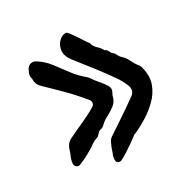

<svg xmlns="http://www.w3.org/2000/svg" viewBox="-106 -646 791 786"><g transform="rotate(-20 289.5 -253.5)"><path d="M506 -295Q524 -255 517.5 -219Q511 -183 489.5 -152.5Q468 -122 440 -97Q412 -72 386 -55Q380 -53 375 -46Q368 -38 353.5 -23.5Q339 -9 323 6Q307 21 295 29Q290 33 282 32Q274 31 271 24Q267 13 269 -1Q272 -14 273.5 -26Q275 -38 279 -51Q282 -68 294 -78Q312 -95 335.5 -117.5Q359 -140 383 -163.5Q407 -187 424 -205Q439 -222 429 -244Q423 -255 415 -265.5Q407 -276 399 -285Q363 -322 322 -359Q281 -396 244 -429Q219 -452 217.5 -476.5Q216 -501 229 -519Q242 -537 259 -539Q263 -540 273 -531Q283 -522 295.5 -509Q308 -496 318.5 -484.5Q329 -473 335 -468Q339 -465 339.5 -461.5Q340 -458 344 -454Q352 -444 363 -437.5Q374 -431 381 -421Q384 -417 388.5 -416.5Q393 -416 393 -415Q397 -411 402 -404Q407 -397 414 -394Q417 -392 419.5 -390Q422 -388 424 -384Q430 -375 439 -369Q456 -359 467.5 -342.5Q479 -326 491 -315Q501 -308 506 -295ZM355 -245Q354 -241 352.5 -237Q351 -233 351 -229Q350 -207 336 -191Q322 -175 304.5 -162Q287 -149 276 -134Q269 -122 256 -118Q248 -113 243 -103.5Q238 -94 229 -90Q223 -87 218.5 -83.5Q214 -80 210 -76Q194 -59 170.5 -40.5Q147 -22 128 -11Q121 -7 112.5 -11.5Q104 -16 103 -25Q101 -42 105 -57Q109 -72 111 -91Q116 -115 133 -126Q163 -148 196.5 -170.5Q230 -193 256 -216Q264 -222 264 -231Q264 -240 258 -246Q218 -281 175.5 -311Q133 -341 88 -371Q71 -382 66 -405V-408Q56 -427 64 -446Q64 -448 64.5 -449.5Q65 -451 66 -453Q74 -475 100 -473Q101 -471 105 -471Q138 -458 165 -433.5Q192 -409 219 -383Q246 -357 279 -339Q289 -332 294 -326Q304 -315 320.5 -302Q337 -289 349 -275Q361 -261 355 -245Z"/></g></svg>

Font: Slackside One
Style: Regular
Weight: 400
Version: Version 1.000